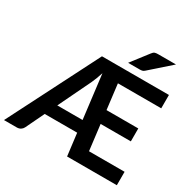

<svg xmlns="http://www.w3.org/2000/svg" viewBox="-207 -1131 1336 1332"><g transform="rotate(30 461.5 -465.0)"><path d="M0 0ZM894 -616H547L571.5 -415.5H826V-312H584L609 -107.5H894V0H495.5L473.5 -178H213.5L142.5 -30Q136 -16.5 123 -8.2Q110 0 92 0H-10L357.5 -723H894ZM259.5 -273H462L419 -623Q411 -597.5 402.2 -575Q393.5 -552.5 385 -533.5ZM830.5 -930.5 668.5 -787.5Q658.5 -778.5 649.5 -776.5Q640.5 -774.5 626.5 -774.5H537L641.5 -910Q646.5 -917 651.5 -921.2Q656.5 -925.5 662.5 -927.5Q668.5 -929.5 675.8 -930Q683 -930.5 693 -930.5Z"/></g></svg>

Font: Lato
Style: Bold
Weight: 700
Designer: Lukasz Dziedzic
Foundry: tyPoland Lukasz Dziedzic
Version: Version 2.007; 2014-02-27